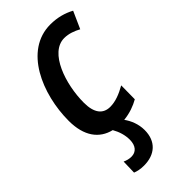

<svg xmlns="http://www.w3.org/2000/svg" viewBox="-243 -612 898 898"><g transform="rotate(-45 206.5 -162.5)"><path d="M135 226C208 226 255 185 255 110C255 71 240 35 221 9C261 5 296 -8 324 -24L325 -115C288 -94 253 -80 218 -80C170 -80 144 -114 144 -181C144 -303 196 -460 293 -460C323 -460 351 -449 375 -436L413 -521C378 -540 338 -551 292 -551C120 -551 34 -348 34 -171C34 -70 78 -12 149 5C165 33 174 63 174 93C174 133 154 155 123 155C108 155 94 151 81 145L79 216C94 222 112 226 135 226Z"/></g></svg>

Font: Noto Sans Display SemiCondensed Medium
Style: Italic
Weight: 500
Width: 4
Italic angle: -12°
Designer: Monotype Design Team
Foundry: Monotype Imaging Inc.
Version: Version 1.900